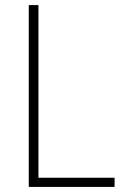

<svg xmlns="http://www.w3.org/2000/svg" viewBox="-20 -734 490 754"><path d="M93 0H430V-36H131V-714H93Z"/></svg>

Font: Noto Sans Lao UI SemCond ExtLt
Style: Regular
Weight: 200
Width: 4
Designer: Monotype Design Team
Foundry: Monotype Imaging Inc.
Version: Version 2.000